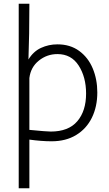

<svg xmlns="http://www.w3.org/2000/svg" viewBox="-20 -746 583 1026"><path d="M137 -726Q137 -558 132 -428Q158 -471 199 -490Q240 -509 287 -509Q355 -509 403 -474Q451 -439 475.5 -380.5Q500 -322 500 -252Q500 -176 471 -117Q442 -58 387 -24.5Q332 9 256 9Q202 9 137 0V260H80V-726ZM440 -246Q440 -334 400.5 -395.5Q361 -457 287 -457Q231 -457 187.5 -422Q144 -387 137 -329V-52Q229 -43 251 -43Q346 -43 393 -98Q440 -153 440 -246Z"/></svg>

Font: Bellota
Style: Regular
Weight: 400
Designer: Kemie Guaida
Foundry: Kemie Guaida
Version: Version 4.001